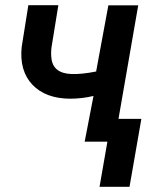

<svg xmlns="http://www.w3.org/2000/svg" viewBox="-20 -549 634 744"><path d="M423.8 0H308.1L342.3 -177.2Q297.9 -166.5 250.5 -166.5Q155.8 -167.5 105.2 -221.2Q54.7 -274.9 64 -366.7L89.8 -528.8H206.1L179.7 -366.2Q176.8 -342.8 179.2 -324.2Q185.1 -265.1 256.3 -262.2Q296.9 -260.7 352.5 -272L399.9 -528.3H515.6ZM481.9 174.8H365.7L411.6 -88.4H527.8Z"/></svg>

Font: Roboto Medium
Style: Italic
Weight: 500
Italic angle: -12°
Designer: Google
Version: Version 2.134; 2016